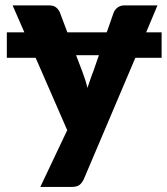

<svg xmlns="http://www.w3.org/2000/svg" viewBox="-20 -539 635 728"><path d="M355 -329.6H268.6L292 -268.1Q305.2 -233.4 311.5 -205.6Q313.5 -210.9 316.9 -221.4Q320.3 -231.9 322.3 -237.3Q324.2 -243.7 328.6 -255.1Q333 -266.6 334 -269ZM592.8 -416.5V-319.8H493.2L297.9 140.1Q291.5 154.3 280.8 162.6Q271.5 169.9 249 169.9H132.8L234.9 -45.4L115.2 -319.8H5.9V-416.5H72.3L27.8 -518.6H165Q183.6 -518.6 192.9 -510.7Q202.6 -502.4 207 -491.7L235.4 -416.5H384.8L411.1 -491.7Q415.5 -502.9 426.8 -511.2Q437.5 -518.6 452.1 -518.6H577.1L534.2 -416.5Z"/></svg>

Font: Lato-ExtraBold
Style: Regular
Weight: 500
Designer: Lukasz Dziedzic with Adam Twardoch and Botio Nikoltchev
Foundry: tyPoland Lukasz Dziedzic
Version: ""